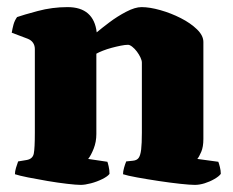

<svg xmlns="http://www.w3.org/2000/svg" viewBox="-20 -520 655 540"><path d="M207 0Q195 0 169 -3Q143 -6 113.5 -11Q84 -16 59 -21Q34 -26 22 -30Q22 -38 25 -48Q28 -58 31 -66L55 -70Q72 -73 75 -88Q78 -103 78 -147V-382Q78 -392 73 -399.5Q68 -407 58 -411L13 -428Q15 -440 18 -451Q21 -462 28 -472Q45 -478 86 -489Q127 -500 170 -500Q207 -500 227.5 -482Q248 -464 252 -429Q265 -440 287.5 -457Q310 -474 335 -487Q360 -500 378 -500Q401 -500 431 -491.5Q461 -483 488.5 -469Q516 -455 534 -437.5Q552 -420 552 -402V-129Q552 -107 546 -93Q540 -79 535 -73L594 -65Q596 -60 598.5 -50Q601 -40 601 -31Q596 -24 583 -16.5Q570 -9 555.5 -4.5Q541 0 528 0Q515 0 487 -3Q459 -6 426 -11Q393 -16 365.5 -21Q338 -26 326 -30Q326 -38 329 -48.5Q332 -59 335 -66L354 -68Q365 -69 370 -76Q375 -83 377 -99.5Q379 -116 379 -147V-344Q379 -350 375 -358.5Q371 -367 365 -375Q359 -383 352 -388.5Q345 -394 340 -394Q332 -394 319.5 -391.5Q307 -389 294 -385.5Q281 -382 269.5 -377.5Q258 -373 251 -369V-143Q251 -121 243.5 -102Q236 -83 228 -73L282 -65Q283 -63 285.5 -52.5Q288 -42 288 -31Q283 -24 268 -16.5Q253 -9 236 -4.5Q219 0 207 0Z"/></svg>

Font: Texturina 12pt Black
Style: Regular
Weight: 900
Designer: Guillermo Torres Carreño
Foundry: Omnibus-Type
Version: Version 1.002